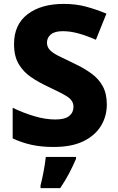

<svg xmlns="http://www.w3.org/2000/svg" viewBox="-20 -744 604 985"><path d="M528 -208Q528 -147 497.5 -97.5Q467 -48 407 -19Q347 10 256 10Q192 10 142 -1Q92 -12 45 -34V-191Q99 -165 156 -148Q213 -131 264 -131Q313 -131 335 -149Q357 -167 357 -196Q357 -229 322.5 -250Q288 -271 223 -301Q180 -321 140.5 -347.5Q101 -374 76.5 -414.5Q52 -455 52 -518Q52 -618 121.5 -671Q191 -724 307 -724Q370 -724 423 -709.5Q476 -695 526 -674L472 -540Q424 -561 382.5 -572.5Q341 -584 302 -584Q261 -584 241 -567.5Q221 -551 221 -525Q221 -504 235 -488.5Q249 -473 279.5 -457.5Q310 -442 359 -419Q412 -394 449.5 -366.5Q487 -339 507.5 -301Q528 -263 528 -208ZM370 71Q354 108 335 144.5Q316 181 289 221H188V207Q196 177 204 134Q212 91 215 61H370Z"/></svg>

Font: Noto Kufi Arabic ExtraBold
Style: Regular
Weight: 800
Designer: Monotype Design Team, David Williams, Khaled Hosny
Foundry: Google LLC
Version: Version 2.109; ttfautohint (v1.8.4.7-5d5b)